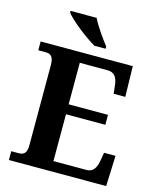

<svg xmlns="http://www.w3.org/2000/svg" viewBox="-134 -1024 921 1117"><g transform="rotate(15 326.5 -465.5)"><path d="M336 -771H404V-784C375 -822 328 -886 307 -931H150V-921C175 -886 273 -807 336 -771ZM28 0H614L621 -184H552L544 -137C537 -93 520 -61 480 -61H280V-343H517V-403H280V-653H448C489 -653 507 -626 512 -577L517 -530H587L583 -714H28V-661H70C99 -661 121 -653 121 -596V-113C121 -60 98 -53 70 -53H28Z"/></g></svg>

Font: Noto Serif NP Hmong
Style: Bold
Weight: 700
Designer: Dalton Maag Ltd
Foundry: Dalton Maag Ltd
Version: Version 1.001